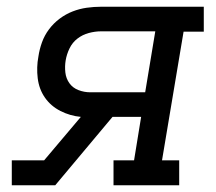

<svg xmlns="http://www.w3.org/2000/svg" viewBox="-20 -550 640 570"><path d="M15 0V-74H111L220 -203Q188 -206 159.5 -220.5Q131 -235 113.5 -260Q96 -285 92 -317.5Q88 -350 94 -382Q97 -403 104.5 -424Q112 -445 125.5 -463Q139 -481 157 -494.5Q175 -508 195.5 -516Q216 -524 237.5 -527Q259 -530 280 -530H585V-456H525L461 -74H512V0H317V-74H378L399 -203H314L144 0ZM411 -276 441 -457H280Q262 -457 243.5 -452Q225 -447 210 -435.5Q195 -424 186.5 -406.5Q178 -389 175 -371Q172 -353 174 -335Q176 -317 186 -303Q196 -289 213 -282.5Q230 -276 248 -276Z"/></svg>

Font: Iosevka Curly Slab ExObl
Style: Regular
Weight: 400
Width: 7
Italic angle: -9°
Monospace: yes
Designer: Belleve Invis
Foundry: Belleve Invis
Version: Version 11.1.0; ttfautohint (v1.8.3)